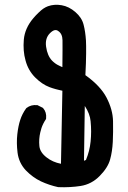

<svg xmlns="http://www.w3.org/2000/svg" viewBox="-20 -769 540 807"><path d="M224.6 17.6Q186.5 9.3 151.9 -6.8Q117.2 -23.4 88.4 -53.2Q59.1 -84.5 53.7 -127.9Q48.8 -168.9 52.7 -204.1Q56.6 -239.3 64.9 -264.6Q73.2 -290.5 89.8 -313.5L90.8 -314.5L91.8 -315.4Q110.4 -329.6 135.7 -327.1H137.7L139.2 -326.2L158.7 -316.4L160.6 -315.4L161.6 -314Q176.3 -297.4 173.8 -271.5L173.3 -269L172.4 -267.1Q166.5 -258.3 162.1 -249.5Q157.7 -240.7 154.5 -231.4Q151.4 -222.2 149.4 -212.9Q142.6 -184.1 145.5 -155.3Q147.9 -128.9 175.8 -107.4Q201.2 -87.4 236.3 -80.6L242.2 -387.7Q234.9 -389.2 228 -390.9Q221.2 -392.6 214.4 -394.3Q207.5 -396 201.2 -398.2Q194.8 -400.4 188 -402.8Q156.7 -414.6 127.9 -443.4Q98.6 -472.7 87.4 -514.6Q81.5 -535.2 79.8 -557.1Q78.1 -579.1 80.1 -602.5Q84.5 -650.4 119.6 -691.9Q125 -698.7 130.6 -704.3Q136.2 -710 141.4 -715.1Q146.5 -720.2 151.6 -724.6Q156.7 -729 161.6 -732.4Q166.5 -735.8 171.4 -738.3Q176.3 -740.7 181.2 -742.7Q208 -752.4 238.8 -747.1Q270 -741.7 296.9 -718.3Q324.2 -694.8 331.5 -664.6Q338.9 -636.2 341.3 -598.6Q341.8 -589.4 342 -575.7Q342.3 -562 342 -543.7Q341.8 -525.4 341.1 -502.9Q340.3 -480.5 338.9 -453.1Q401.9 -408.2 427.7 -358.9Q454.1 -308.1 455.1 -259.8Q455.6 -236.8 455.3 -215.1Q455.1 -193.4 454.1 -173.3Q452.1 -132.3 442.9 -99.1Q433.6 -64.5 399.4 -29.8Q365.2 5.4 318.4 12.7Q296.4 16.1 273.2 17.3Q250 18.6 226.1 17.6H225.6ZM341.3 -96.7Q356.9 -134.3 360.8 -173.8Q365.2 -215.8 360.8 -259.8Q357.9 -291 336.4 -323.7L333 -93.3ZM242.2 -486.8Q243.2 -569.8 242.7 -600.1Q242.2 -627.4 224.6 -638.7Q217.8 -644 209.2 -642.1Q200.7 -640.1 189.9 -629.4Q168.5 -607.9 173.8 -572.3Q179.2 -534.7 198.7 -514.2Q201.2 -511.7 203.9 -509.3Q206.5 -506.8 209.2 -504.9Q211.9 -502.9 214.8 -500.7Q217.8 -498.5 221.2 -496.8Q224.6 -495.1 228 -493.4Q231.4 -491.7 234.9 -490Q238.3 -488.3 242.2 -486.8Z"/></svg>

Font: NaikaiFont
Style: Bold
Weight: 700
Version: Version 1.89